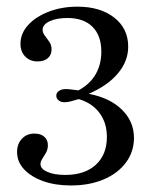

<svg xmlns="http://www.w3.org/2000/svg" viewBox="-20 -447 479 588"><path d="M196.8 121Q149.2 121 112.1 107.7Q75 94.4 53.6 71.4Q32.3 48.4 32.3 18.5Q32.3 -6.5 47.2 -22.2Q62.1 -37.9 85.5 -37.9Q104.8 -37.9 115.7 -28.2Q126.6 -18.5 126.6 -2.4Q126.6 10.5 121 20.6Q115.3 30.6 109.7 39.1Q104 47.6 104 55.6Q104 70.2 125 79.4Q146 88.7 179.8 88.7Q239.5 88.7 273.4 57.7Q307.3 26.6 307.3 -27.4Q307.3 -71 284.7 -101.2Q262.1 -131.5 221 -143.5Q205.6 -138.7 195.6 -136.3Q185.5 -133.9 177.4 -133.9Q166.9 -133.9 159.7 -139.5Q152.4 -145.2 152.4 -154Q152.4 -162.9 160.5 -168.5Q168.5 -174.2 181.5 -174.2Q188.7 -174.2 198 -173Q207.3 -171.8 220.2 -170.2Q254.8 -188.7 272.6 -219Q290.3 -249.2 290.3 -288.7Q290.3 -337.9 263.3 -364.9Q236.3 -391.9 186.3 -391.9Q153.2 -391.9 131.9 -381.9Q110.5 -371.8 110.5 -355.6Q110.5 -346.8 117.3 -337.9Q124.2 -329 131 -319Q137.9 -308.9 137.9 -295.2Q137.9 -279 126.6 -269Q115.3 -258.9 95.2 -258.9Q71.8 -258.9 57.3 -273.8Q42.7 -288.7 42.7 -312.9Q42.7 -344.4 66.1 -370.2Q89.5 -396 129.4 -411.3Q169.4 -426.6 216.9 -426.6Q287.1 -426.6 329.8 -393.1Q372.6 -359.7 372.6 -304Q372.6 -259.7 341.1 -222.2Q309.7 -184.7 251.6 -159.7Q316.1 -147.6 353.2 -111.3Q390.3 -75 390.3 -25Q390.3 17.7 365.7 50.8Q341.1 83.9 297.6 102.4Q254 121 196.8 121Z"/></svg>

Font: Playfair 5pt SemiExpanded Light
Style: Regular
Weight: 400
Version: Version 2.203